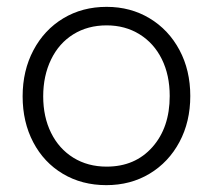

<svg xmlns="http://www.w3.org/2000/svg" viewBox="-20 -530 621 560"><path d="M46 -249Q46 -324 77.5 -383.5Q109 -443 164.5 -476.5Q220 -510 291 -510Q361 -510 416.5 -476.5Q472 -443 503.5 -384Q535 -325 535 -250Q535 -175 503.5 -116Q472 -57 416.5 -23.5Q361 10 290 10Q219 10 163.5 -23Q108 -56 77 -115Q46 -174 46 -249ZM475 -250Q475 -311 452 -357.5Q429 -404 387 -430Q345 -456 291 -456Q236 -456 194 -430Q152 -404 129 -356.5Q106 -309 106 -249Q106 -189 129 -142.5Q152 -96 194 -70Q236 -44 291 -44Q374 -44 424.5 -101Q475 -158 475 -250Z"/></svg>

Font: Bellota Text
Style: Regular
Weight: 400
Designer: Kemie Guaida
Foundry: Kemie Guaida
Version: Version 4.001